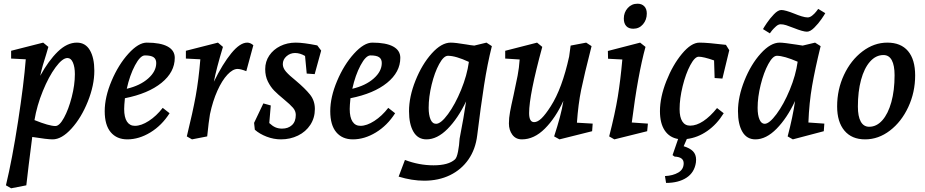

<svg xmlns="http://www.w3.org/2000/svg" viewBox="-20 -740 4989 1036"><path d="M119 -420 40 -424V-466L213 -510L241 -487L229 -446Q209 -386 197 -331Q242 -413 292 -461.5Q342 -510 395 -510Q441 -510 465 -469Q489 -428 489 -358Q489 -280 454 -192.5Q419 -105 366 -46.5Q313 12 264 12Q235 12 154 -1Q132 169 122 260L40 276L12 260Q46 119 77.5 -85.5Q109 -290 119 -420ZM279 -60Q301 -60 325.5 -105Q350 -150 367 -216Q384 -282 384 -340Q384 -378 373.5 -402.5Q363 -427 344 -427Q317 -427 280 -377Q243 -327 211 -248.5Q179 -170 166 -92Q245 -60 279 -60Z M545 -140Q545 -216 582 -303.5Q619 -391 673 -450.5Q727 -510 772 -510Q846 -510 884.5 -489Q923 -468 923 -428Q923 -351 851.5 -293Q780 -235 654 -210Q650 -170 650 -152Q650 -107 665 -84Q680 -61 708 -61Q742 -61 783 -87.5Q824 -114 858 -158L895 -129Q853 -63 791.5 -25.5Q730 12 667 12Q610 12 577.5 -26.5Q545 -65 545 -140ZM823 -400Q823 -421 809 -431Q795 -441 762 -441Q737 -441 708.5 -387.5Q680 -334 664 -261Q736 -278 779.5 -316.5Q823 -355 823 -400Z M1061 -420 983 -424V-466L1156 -510L1183 -487Q1147 -368 1134 -299Q1181 -395 1228 -452.5Q1275 -510 1314 -510Q1331 -510 1347 -496L1309 -356Q1278 -368 1262 -368Q1236 -368 1207 -337Q1178 -306 1153 -250.5Q1128 -195 1113 -124Q1106 -84 1098 -4L1016 12L988 -4Q1020 -134 1036 -222Q1052 -310 1061 -420Z M1355 -40 1351 -77 1401 -182 1441 -171 1433 -76Q1450 -60 1466 -53Q1482 -46 1502 -46Q1535 -46 1555.5 -65Q1576 -84 1576 -120Q1576 -141 1561 -158.5Q1546 -176 1512 -204Q1479 -231 1459.5 -251Q1440 -271 1425.5 -300Q1411 -329 1411 -367Q1411 -408 1433 -440.5Q1455 -473 1492.5 -491.5Q1530 -510 1576 -510Q1617 -510 1692 -495L1713 -467L1678 -340L1635 -343L1626 -438Q1599 -454 1572 -454Q1546 -454 1526 -436.5Q1506 -419 1506 -394Q1506 -373 1523.5 -353Q1541 -333 1576 -305Q1626 -263 1652.5 -230Q1679 -197 1679 -152Q1679 -104 1654.5 -66.5Q1630 -29 1588 -8.5Q1546 12 1496 12Q1457 12 1419 -2.5Q1381 -17 1355 -40Z M1762 -140Q1762 -216 1799 -303.5Q1836 -391 1890 -450.5Q1944 -510 1989 -510Q2063 -510 2101.5 -489Q2140 -468 2140 -428Q2140 -351 2068.5 -293Q1997 -235 1871 -210Q1867 -170 1867 -152Q1867 -107 1882 -84Q1897 -61 1925 -61Q1959 -61 2000 -87.5Q2041 -114 2075 -158L2112 -129Q2070 -63 2008.5 -25.5Q1947 12 1884 12Q1827 12 1794.5 -26.5Q1762 -65 1762 -140ZM2040 -400Q2040 -421 2026 -431Q2012 -441 1979 -441Q1954 -441 1925.5 -387.5Q1897 -334 1881 -261Q1953 -278 1996.5 -316.5Q2040 -355 2040 -400Z M2319 152Q2400 152 2435 120Q2445 111 2451.5 77.5Q2458 44 2460 8Q2483 -110 2495 -193Q2451 -101 2395 -44.5Q2339 12 2281 12Q2235 12 2211 -29Q2187 -70 2187 -140Q2187 -218 2222 -305.5Q2257 -393 2309.5 -451.5Q2362 -510 2412 -510Q2437 -510 2497 -500Q2518 -496 2539 -494L2605 -510L2634 -491Q2610 -396 2592 -280.5Q2574 -165 2555 -10Q2546 65 2508 120Q2470 175 2408.5 205Q2347 235 2269 235Q2203 235 2131 213L2165 123Q2241 152 2319 152ZM2333 -72Q2359 -72 2397.5 -124.5Q2436 -177 2468 -255Q2500 -333 2510 -406Q2439 -439 2397 -439Q2374 -439 2349.5 -394Q2325 -349 2309 -283Q2293 -217 2293 -158Q2293 -120 2303 -96Q2313 -72 2333 -72Z M2726 -74Q2726 -103 2732 -136Q2738 -169 2751 -226Q2765 -290 2773 -332Q2781 -374 2784 -419L2706 -424V-466L2878 -510L2906 -487Q2835 -227 2835 -130Q2835 -81 2862 -81Q2881 -81 2902.5 -102Q2924 -123 2952 -167Q3013 -262 3051 -435L3059 -494L3143 -510L3172 -491Q3132 -334 3116 -256Q3100 -178 3093 -78L3178 -73L3175 -32L2999 12L2970 -4Q2989 -63 3001 -107.5Q3013 -152 3020 -196Q2978 -104 2920 -46Q2862 12 2796 12Q2763 12 2744.5 -13Q2726 -38 2726 -74Z M3338 -419 3261 -423 3260 -465 3434 -510 3463 -487Q3422 -338 3389 -79L3476 -73L3472 -32L3295 12L3267 -4Q3299 -129 3313.5 -218Q3328 -307 3338 -419ZM3346 -640Q3346 -673 3367 -696.5Q3388 -720 3420 -720Q3443 -720 3456.5 -706Q3470 -692 3470 -667Q3470 -633 3449.5 -609Q3429 -585 3397 -585Q3372 -585 3359 -599.5Q3346 -614 3346 -640Z M3669 141Q3669 107 3620 105L3609 97L3639 10Q3592 2 3566.5 -36.5Q3541 -75 3541 -140Q3541 -215 3575.5 -302.5Q3610 -390 3660 -450Q3710 -510 3754 -510Q3798 -510 3897 -498L3915 -469L3878 -316L3836 -319L3833 -414Q3776 -434 3750 -434Q3729 -434 3704.5 -388Q3680 -342 3663.5 -275Q3647 -208 3647 -151Q3647 -108 3661.5 -85Q3676 -62 3704 -62Q3738 -62 3775 -86.5Q3812 -111 3849 -157L3885 -129Q3848 -69 3796 -33Q3744 3 3686 10L3669 49Q3702 59 3719 76Q3736 93 3736 122Q3736 132 3735 137Q3727 191 3684 219Q3641 247 3574 247L3568 210Q3611 208 3640 191Q3669 174 3669 141Z M3962 -140Q3962 -218 3997 -305.5Q4032 -393 4085 -451.5Q4138 -510 4187 -510Q4209 -510 4279 -499L4311 -494L4378 -510L4408 -491Q4378 -369 4362 -277Q4346 -185 4342 -79L4428 -73L4425 -32L4258 12L4230 -4Q4258 -110 4270 -195Q4227 -103 4170.5 -45.5Q4114 12 4056 12Q4010 12 3986 -28.5Q3962 -69 3962 -140ZM4106 -72Q4131 -72 4170 -124.5Q4209 -177 4241.5 -255.5Q4274 -334 4284 -407Q4210 -439 4172 -439Q4150 -439 4125.5 -394Q4101 -349 4084.5 -282.5Q4068 -216 4068 -158Q4068 -119 4078 -95.5Q4088 -72 4106 -72ZM4196 -686Q4217 -686 4267 -666Q4286 -658 4305.5 -652Q4325 -646 4338 -646Q4350 -646 4362.5 -656Q4375 -666 4384 -677.5Q4393 -689 4395 -692L4433 -669Q4429 -661 4412.5 -637Q4396 -613 4374 -591Q4352 -569 4334 -569Q4313 -569 4263 -589Q4238 -599 4222 -604Q4206 -609 4192 -609Q4180 -609 4167.5 -598Q4155 -587 4145.5 -575.5Q4136 -564 4134 -560L4097 -583Q4101 -591 4117.5 -615.5Q4134 -640 4156 -663Q4178 -686 4196 -686Z M4497 -166Q4497 -257 4534 -336Q4571 -415 4633.5 -462.5Q4696 -510 4768 -510Q4841 -510 4879.5 -464.5Q4918 -419 4918 -333Q4918 -242 4881 -162.5Q4844 -83 4782 -35.5Q4720 12 4648 12Q4576 12 4536.5 -35Q4497 -82 4497 -166ZM4807 -334Q4807 -387 4792 -415Q4777 -443 4747 -443Q4706 -443 4674.5 -407.5Q4643 -372 4626 -309Q4609 -246 4609 -165Q4609 -112 4624.5 -84Q4640 -56 4670 -56Q4710 -56 4741 -91Q4772 -126 4789.5 -189Q4807 -252 4807 -334Z"/></svg>

Font: Andada Pro SemiBold
Style: Italic
Weight: 600
Italic angle: -6.99998°
Designer: Carolina Giovagnoli
Foundry: Huerta Tipografica
Version: Version 3.005